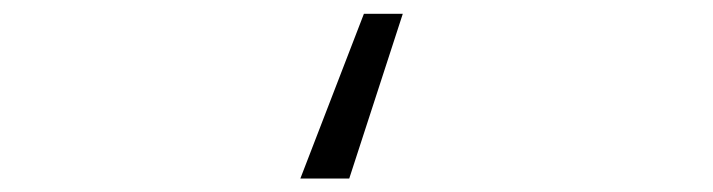

<svg xmlns="http://www.w3.org/2000/svg" viewBox="-20 -150 1040 280"><path d="M489.3 110.4H418L510.7 -129.9H567.4Z"/></svg>

Font: GenEi Gothic M Light
Style: Regular
Weight: 300
Designer: o_tamon (Modified); [Source Han Sans]
Ryoko NISHIZUKA  (kana & ideographs); Paul D. Hunt (Latin, Greek & Cyrillic); Wenl
Version: Version 1.1a;Original Version 1.004